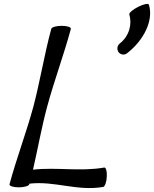

<svg xmlns="http://www.w3.org/2000/svg" viewBox="-20 -949 793 989"><path d="M646 -875C661 -826 647 -764 597 -725C583 -714 581 -694 591 -680C602 -666 622 -664 635 -675C721 -742 772 -844 747 -925C744 -933 720 -928 692 -914C664 -900 644 -882 646 -875ZM244 -800C208 -667 187 -533 152 -400C116 -267 65 -133 29 0C27 9 48 16 76 16C104 16 129 9 131 0L132 -3C263 -18 377 37 511 14C520 13 529 -11 530 -38C532 -66 526 -87 517 -86C391 -64 274 -89 150 -75C175 -184 194 -292 223 -400C259 -533 309 -667 345 -800C347 -809 326 -816 298 -816C270 -816 246 -809 244 -800Z"/></svg>

Font: Nupuram Medium Oblique
Style: Regular
Weight: 500
Designer: Santhosh Thottingal (santhosh.thottingal@gmail.com)
Foundry: SMC
Version: Version 1.000